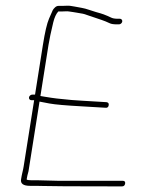

<svg xmlns="http://www.w3.org/2000/svg" viewBox="-20 -639 519 686"><path d="M102 -281 64.6 -45C63.6 -38.3 62.1 -31.3 60.3 -24C58.5 -16.7 56.8 -8 55.2 2C52.8 17.3 63.5 25 87.5 25H108.5C116.5 25 125 25.2 134 25.5C142.9 25.8 169.8 26.2 211.6 26.5C253.4 26.8 314.5 27 415.5 27C422.1 27 426 23.7 427.1 17C428.1 10.3 425.3 7 418.6 7H189.4L111.7 5H90.7C82 5 76.9 4 75.2 2C76.8 -8 79 -17.7 81.8 -27L121.2 -276C124.4 -275.3 136.3 -273.1 156.7 -269.2C177.1 -265.4 217.8 -262 272.8 -259L357 -254C363.5 -253.3 367.3 -256.3 368.4 -263C369.5 -269.7 366.7 -273.3 360.1 -274L275.9 -279C248 -280.5 223.7 -282.5 203 -285C188.3 -286.3 175.4 -287.8 164.4 -289.5C153.3 -291.2 144.8 -292.5 139 -293.5L124.4 -296L153.2 -478C156.6 -499.1 162.3 -526.2 170.3 -559.2C174.6 -576.6 180.5 -589.5 188.2 -598H200.2C204.9 -598 209.6 -598.2 214.3 -598.5C219 -598.8 223.2 -598.7 226.7 -598C230.3 -597.3 234.8 -596.7 240.4 -596C246 -595.3 251.5 -594.5 255.6 -593.5C259.7 -592.5 264.5 -591.7 269.9 -591C277.4 -590.1 287.2 -587.2 299.3 -582.5C303.5 -580.8 309.4 -578.9 317 -576.6C324.5 -574.4 333.5 -571.3 343.8 -567.5L357.2 -562.5C361.7 -560.8 366.6 -558.7 371.9 -556C377.3 -553.3 385.7 -552 397.2 -552H405.2C407.8 -552 410.3 -553 412.7 -555C415 -557 416.3 -559.3 416.8 -562C417.2 -564.7 416.6 -567 414.9 -569C413.2 -571 411 -572 408.4 -572H400.4C390.1 -572 382.1 -573.5 376.3 -576.5C373.1 -578.2 369.1 -580 364.4 -582C354.1 -586.4 345.5 -589.6 338.6 -591.5C335 -592.5 329.7 -594 322.8 -596C315.8 -598 307.7 -600.6 298.2 -603.9C288.8 -607.2 280 -609.5 272 -610.9C264.5 -612.2 256.8 -613.7 247 -615.5C241.1 -616.5 236.1 -617.3 231.9 -618C227.7 -618.7 223 -618.8 218 -618.5C212.9 -618.2 208.1 -618 203.4 -618H189.4C184.7 -618 180.4 -616.2 176.5 -612.5C172.6 -608.8 169.9 -605.5 168.4 -602.5C167 -599.5 162.5 -589.5 155.2 -572.4C147.8 -555.4 140.5 -523.9 133.2 -478L105.2 -301H95.7C92.7 -301 90 -300 87.7 -298C85.4 -296 84 -293.7 83.6 -291C83.2 -288.3 83.8 -286 85.5 -284C87.2 -282 89.5 -281 92.5 -281Z"/></svg>

Font: Proton
Style: RgCndIt
Weight: 500
Version: Version 1.017